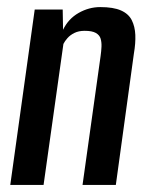

<svg xmlns="http://www.w3.org/2000/svg" viewBox="-20 -522 418 542"><path d="M9 0 78 -495H157L158 -438Q173 -469 202 -485.5Q231 -502 263 -502Q300 -502 321.5 -492.5Q343 -483 352 -465Q361 -447 362 -423.5Q363 -400 358 -371L307 0H213L264 -364Q266 -378 266.5 -390.5Q267 -403 264 -413Q261 -423 250.5 -429Q240 -435 219 -435Q202 -435 190 -429Q178 -423 170.5 -414.5Q163 -406 159 -398L103 0Z"/></svg>

Font: Alumni Sans SemiBold
Style: Italic
Weight: 600
Italic angle: -8°
Version: Version 1.016